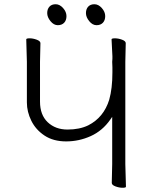

<svg xmlns="http://www.w3.org/2000/svg" viewBox="-20 -884 719 907"><path d="M436 -765Q417 -765 401.5 -784Q386 -803 386 -822Q386 -841 396.5 -852.5Q407 -864 426 -864Q445 -864 461 -846Q477 -828 477 -808Q477 -788 466 -776.5Q455 -765 436 -765ZM253 -765Q234 -765 218.5 -784Q203 -803 203 -822Q203 -841 213.5 -852.5Q224 -864 243 -864Q262 -864 278 -846Q294 -828 294 -808Q294 -788 283 -776.5Q272 -765 253 -765ZM575 -2Q575 3 559 3Q543 3 525.5 -3.5Q508 -10 508 -20L510 -109V-332L501 -319Q464 -266 408.5 -241Q353 -216 292.5 -216Q232 -216 190.5 -243.5Q149 -271 128 -313.5Q107 -356 107 -400V-592L104 -698Q104 -703 120 -703Q136 -703 153.5 -696.5Q171 -690 171 -680L169 -592V-404Q169 -341 205.5 -306.5Q242 -272 299 -272Q356 -272 397 -292Q470 -329 496 -413Q511 -466 511 -542V-566Q511 -579 510 -592Q511 -599 511 -606V-619L507 -698Q507 -703 523 -703Q539 -703 556.5 -696.5Q574 -690 574 -680L572 -592V-109Z"/></svg>

Font: LXGW WenKai Lite Light
Style: Regular
Weight: 300
Designer: LXGW / Fontworks Inc.
Foundry: LXGW / Fontworks Inc.
Version: Version 1.511; March 25, 2025